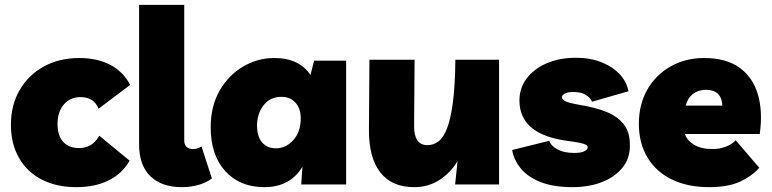

<svg xmlns="http://www.w3.org/2000/svg" viewBox="-20 -760 3179 791"><path d="M295 11Q212 11 151.5 -20.5Q91 -52 58 -110Q25 -168 25 -246Q25 -327 61 -389Q97 -451 160.5 -486Q224 -521 307 -521Q380 -521 434 -493Q488 -465 516 -410L386 -312Q367 -360 312 -360Q269 -360 243 -329.5Q217 -299 217 -249Q217 -202 240 -176Q263 -150 306 -150Q361 -150 389 -201L514 -98Q483 -44 427 -16.5Q371 11 295 11Z M729 11Q646 11 599.5 -34Q553 -79 553 -165V-740H739V-182Q739 -163 749 -154.5Q759 -146 775 -146Q795 -146 810 -157L853 -25Q835 -10 802 0.5Q769 11 729 11Z M1406 -510V0H1221L1226 -73Q1175 11 1069 11Q968 11 908 -55Q848 -121 848 -236Q848 -322 884.5 -386Q921 -450 981 -485.5Q1041 -521 1110 -521Q1163 -521 1200.5 -502.5Q1238 -484 1259 -451L1274 -510ZM1139 -361Q1093 -361 1066 -326.5Q1039 -292 1039 -242Q1039 -197 1060 -173Q1081 -149 1117 -149Q1158 -149 1188.5 -183Q1219 -217 1219 -272Q1219 -313 1197.5 -337Q1176 -361 1139 -361Z M1686 11Q1594 11 1546.5 -50Q1499 -111 1500 -227L1502 -514H1688L1686 -240Q1686 -162 1741 -162Q1766 -162 1786.5 -177.5Q1807 -193 1822 -232Q1837 -271 1846 -339.5Q1855 -408 1856 -514H2036V0H1855L1865 -96Q1835 -47 1789.5 -18Q1744 11 1686 11Z M2338 11Q2260 11 2207 -10Q2154 -31 2125.5 -66Q2097 -101 2090 -142L2243 -180Q2248 -161 2275 -145.5Q2302 -130 2345 -130Q2373 -130 2387 -136.5Q2401 -143 2401 -153Q2401 -159 2395 -163Q2389 -167 2371 -171Q2353 -175 2315 -180Q2120 -207 2120 -346Q2120 -397 2149.5 -436.5Q2179 -476 2231.5 -499Q2284 -522 2353 -522Q2413 -522 2459.5 -503Q2506 -484 2534.5 -452.5Q2563 -421 2569 -384L2419 -341Q2413 -356 2394.5 -368.5Q2376 -381 2342 -381Q2319 -381 2307 -374.5Q2295 -368 2295 -359Q2295 -351 2308 -343.5Q2321 -336 2373 -327Q2434 -317 2479.5 -298.5Q2525 -280 2550.5 -247Q2576 -214 2575 -159Q2575 -106 2543.5 -68Q2512 -30 2459 -9.5Q2406 11 2338 11Z M2901 11Q2813 11 2748 -20.5Q2683 -52 2647.5 -111Q2612 -170 2612 -250Q2612 -331 2647.5 -392Q2683 -453 2744 -487Q2805 -521 2880 -521Q2972 -521 3027 -481Q3082 -441 3102.5 -370.5Q3123 -300 3110 -208H2802Q2809 -183 2838 -164.5Q2867 -146 2916 -146Q2944 -146 2969.5 -155.5Q2995 -165 3011 -182L3108 -69Q3080 -36 3030.5 -12.5Q2981 11 2901 11ZM2888 -390Q2857 -390 2835 -373Q2813 -356 2805 -325H2956Q2953 -390 2888 -390Z"/></svg>

Font: Livvic Black
Style: Regular
Weight: 900
Designer: Jacques Le Bailly, Baron von Fonthausen
Version: Version 1.001; ttfautohint (v1.8.2)